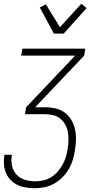

<svg xmlns="http://www.w3.org/2000/svg" viewBox="-20 -779 540 1022"><path d="M165 223Q140 223 116.5 219Q93 215 72.5 205Q52 195 36.5 179Q21 163 12 142Q3 121 1 97Q-1 73 3 48V45H43V48Q38 76 44 103.5Q50 131 68 150.5Q86 170 112.5 178Q139 186 168 186Q189 186 211 181Q233 176 252.5 164Q272 152 287 134.5Q302 117 313 97.5Q324 78 330.5 56.5Q337 35 340 14Q344 -9 344.5 -31Q345 -53 341.5 -74.5Q338 -96 328 -114.5Q318 -133 302 -146.5Q286 -160 265 -165.5Q244 -171 221 -171H113L119 -208L380 -483H93L99 -520H434L428 -483L167 -208H221Q250 -208 277 -201.5Q304 -195 325 -179.5Q346 -164 359.5 -141Q373 -118 379 -91.5Q385 -65 384.5 -37Q384 -9 379 20Q375 46 367.5 71.5Q360 97 346 121Q332 145 312 165Q292 185 268 198.5Q244 212 217.5 217.5Q191 223 165 223ZM267 -600 192 -739 224 -756 299 -634 413 -759 441 -736 319 -600Z"/></svg>

Font: Iosevka Extralight
Style: Italic
Weight: 200
Italic angle: -9°
Monospace: yes
Designer: Belleve Invis
Foundry: Belleve Invis
Version: Version 32.5.0; ttfautohint (v1.8.4)